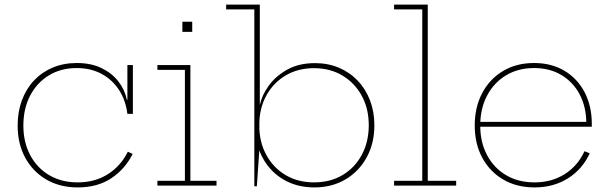

<svg xmlns="http://www.w3.org/2000/svg" viewBox="-20 -810 2654 838"><path d="M319 8Q241 8 182 -26.5Q123 -61 90 -121.8Q57 -182.5 57 -262Q57 -322 75.5 -372Q94 -422 128.2 -458.5Q162.5 -495 210 -515Q257.5 -535 315 -535Q377 -535 422.8 -513Q468.5 -491 496.8 -454.5Q525 -418 534 -374H542L536 -313Q528.5 -373 499 -418Q469.5 -463 422.5 -488Q375.5 -513 315 -513Q245.5 -513 193 -480.8Q140.5 -448.5 111.2 -392Q82 -335.5 82 -262Q82 -189 111.8 -133Q141.5 -77 194.8 -45.5Q248 -14 319 -14Q395 -14 451.5 -50.2Q508 -86.5 538 -148L559 -138Q525.5 -71.5 465.5 -31.8Q405.5 8 319 8ZM536 -313V-526H560V-313Z M811 -21H925V0H667V-21H787V-505H667V-526H811ZM776 -715H819V-671H776Z M1090 3V-769H967V-790H1114V-318L1112 -275V-233L1114 -186L1101 3ZM1352 8Q1278.5 8 1221.5 -24Q1164.5 -56 1131 -113Q1097.5 -170 1094 -244L1111.5 -263Q1111.5 -191 1141.8 -134.8Q1172 -78.5 1226 -46.2Q1280 -14 1350.5 -14Q1421.5 -14 1475.2 -46Q1529 -78 1559.2 -134.5Q1589.5 -191 1589.5 -263.5Q1589.5 -336 1558.8 -392.2Q1528 -448.5 1474.2 -480.5Q1420.5 -512.5 1350.5 -512.5Q1280.5 -512.5 1226.5 -480.5Q1172.5 -448.5 1142 -392.2Q1111.5 -336 1111.5 -263L1108.5 -353H1114.5Q1122.5 -393 1152.2 -435Q1182 -477 1233 -505.8Q1284 -534.5 1355 -534.5Q1411.5 -534.5 1459 -514.5Q1506.5 -494.5 1541.2 -458Q1576 -421.5 1595 -371.8Q1614 -322 1614 -263Q1614 -184.5 1580.5 -123.2Q1547 -62 1488 -27Q1429 8 1352 8Z M1847 -21H1971V0H1700V-21H1823V-769H1700V-790H1847Z M2313 8Q2235 8 2176.2 -26.5Q2117.5 -61 2084.8 -121.8Q2052 -182.5 2052 -262Q2052 -342 2084.5 -403.5Q2117 -465 2175.2 -500Q2233.5 -535 2311 -535Q2387 -535 2443.8 -501Q2500.5 -467 2531.8 -407Q2563 -347 2563 -269Q2563 -265.5 2563 -262.5Q2563 -259.5 2563 -257H2539Q2539 -260 2539 -263.8Q2539 -267.5 2539 -271Q2539 -342 2510.8 -396.5Q2482.5 -451 2431.2 -482Q2380 -513 2311 -513Q2241 -513 2188 -480.8Q2135 -448.5 2105.5 -392Q2076 -335.5 2076 -262Q2076 -189 2105.8 -133Q2135.5 -77 2188.8 -45.5Q2242 -14 2313 -14Q2388 -14 2445 -50.2Q2502 -86.5 2531 -150L2554 -141Q2522.5 -72 2459.5 -32Q2396.5 8 2313 8ZM2067 -257V-278H2555L2561 -257Z"/></svg>

Font: Hepta Slab ExtraLight
Style: Regular
Weight: 200
Designer: Michael LaGattuta
Foundry: Michael LaGattuta
Version: Version 1.100